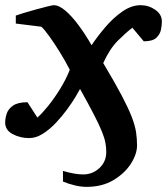

<svg xmlns="http://www.w3.org/2000/svg" viewBox="-38 -520 644 740"><path d="M295.9 200.2Q274.4 200.2 250.7 194.6Q227.1 189 204.6 179.7Q205.1 167 204.8 156.7Q204.6 146.5 204.6 138.7Q250.5 152.3 282.2 152.3Q318.8 152.3 345.2 127.7Q371.6 103 371.6 65.9Q371.6 46.9 367.9 28.6Q364.3 10.3 354 -14.9Q343.8 -40 323.7 -78.9Q303.7 -117.7 270.5 -177.2Q266.6 -169.4 253.7 -147.7Q240.7 -126 221.2 -99.1Q201.7 -72.3 177.5 -46.6Q153.3 -21 127 -4.4Q100.6 12.2 74.2 12.2Q39.6 12.2 10.7 -3.2Q-18.1 -18.6 -18.1 -47.9Q-18.1 -63.5 -12.2 -81.8Q-6.3 -100.1 12.2 -113Q30.8 -126 67.9 -126L106 -66.9Q123.5 -82 146.7 -110.6Q169.9 -139.2 192.6 -175.5Q215.3 -211.9 231 -251Q213.4 -285.6 192.1 -319.8Q170.9 -354 152.1 -380.1Q133.3 -406.2 121.6 -417L22.9 -429.2V-460Q31.7 -463.4 53.5 -470Q75.2 -476.6 100.1 -483.4Q125 -490.2 144.8 -495.1Q164.6 -500 169.4 -500Q189 -500 213.4 -479.5Q237.8 -459 263.9 -424.1Q290 -389.2 314.9 -345.7Q338.4 -380.9 368.9 -416.5Q399.4 -452.1 434.3 -476.1Q469.2 -500 503.9 -500Q534.7 -500 560.3 -482.4Q585.9 -464.8 585.9 -437Q585.9 -424.3 582.5 -406.2Q579.1 -388.2 564.7 -374.5Q550.3 -360.8 516.1 -360.8L472.2 -413.1Q448.2 -395 416.5 -363.5Q384.8 -332 359.9 -276.9Q404.3 -202.6 430.4 -153.1Q456.5 -103.5 469.5 -70.1Q482.4 -36.6 486.3 -11.2Q490.2 14.2 490.2 40.5Q490.2 73.7 466.6 110.8Q442.9 147.9 399.4 174.1Q356 200.2 295.9 200.2Z"/></svg>

Font: Charis
Style: Bold Italic
Weight: 700
Italic angle: -11°
Designer: Walt Agee, Miriam Martin, Annie Olsen, Victor Gaultney, Lorna Priest, Alan Ward, Bob Hallissy, Martin Hosken, Sharon Cor
Foundry: SIL Global
Version: Version 7.000